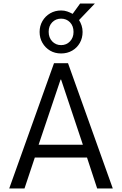

<svg xmlns="http://www.w3.org/2000/svg" viewBox="-20 -1061 687 1081"><path d="M32 0 284 -705H363L615 0H527L461 -201L497 -174H150L185 -201L118 0ZM321 -613 192 -230 176 -246H471L452 -230L324 -613ZM324 -760Q289 -760 262 -776Q235 -792 219 -819.5Q203 -847 203 -881Q203 -915 219 -942.5Q235 -970 262.5 -986Q290 -1002 324 -1002Q343 -1002 358.5 -996.5Q374 -991 389 -983L431 -1041H514L425 -948Q434 -934 439.5 -917Q445 -900 445 -881Q445 -847 429.5 -819.5Q414 -792 386.5 -776Q359 -760 324 -760ZM324 -807Q354 -807 374 -828Q394 -849 394 -881Q394 -915 374 -935.5Q354 -956 324 -956Q294 -956 274 -935.5Q254 -915 254 -882Q254 -849 274 -828Q294 -807 324 -807Z"/></svg>

Font: Nunito Sans 7pt Condensed
Style: Regular
Weight: 400
Width: 3
Designer: Vernon Adams
Foundry: Vernon Adams
Version: Version 3.101;gftools[0.9.27]